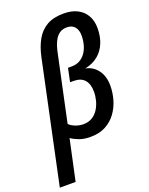

<svg xmlns="http://www.w3.org/2000/svg" viewBox="-222 -856 922 1188"><g transform="rotate(-20 239.5 -262.5)"><path d="M-40.5 239.7 128.4 -557.1Q142.1 -621.6 168.2 -668.2Q194.3 -714.8 238.3 -740Q282.2 -765.1 349.6 -765.1Q402.3 -765.1 439.7 -745.8Q477.1 -726.6 496.8 -691.4Q516.6 -656.2 516.6 -608.9Q516.6 -554.2 498.8 -510.7Q481 -467.3 446.3 -438.7Q411.6 -410.2 359.9 -399.4Q409.7 -389.6 439.5 -349.1Q469.2 -308.6 469.2 -246.6Q469.2 -201.2 456.3 -156Q443.4 -110.8 416.3 -73.2Q389.2 -35.6 347.2 -12.9Q305.2 9.8 246.6 9.8Q203.6 9.8 172.6 -2Q141.6 -13.7 121.1 -28.3L63.5 239.7ZM231 -79.1Q265.6 -79.1 290.3 -94.2Q314.9 -109.4 330.6 -134.3Q346.2 -159.2 353.8 -188.5Q361.3 -217.8 361.3 -246.6Q361.3 -296.9 337.4 -324.2Q313.5 -351.6 266.1 -351.6H242.2L260.7 -439.9H284.7Q315.9 -439.9 339.1 -453.1Q362.3 -466.3 377.7 -488.8Q393.1 -511.2 400.6 -539.8Q408.2 -568.4 408.2 -599.1Q408.2 -635.7 390.4 -656.7Q372.6 -677.7 338.4 -677.7Q309.6 -677.7 289.3 -663.3Q269 -648.9 255.4 -620.8Q241.7 -592.8 232.9 -551.8L139.6 -114.3Q155.3 -98.1 180.9 -88.6Q206.5 -79.1 231 -79.1Z"/></g></svg>

Font: Open Sans SemiCondensed SemiBold
Style: Italic
Weight: 600
Width: 4
Italic angle: -12°
Designer: Monotype Design Team
Foundry: Monotype Imaging Inc.
Version: Version 3.000